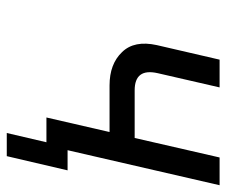

<svg xmlns="http://www.w3.org/2000/svg" viewBox="-72 -492 684 581"><g transform="rotate(90 270.5 -202.0)"><path d="M411 0H336L380 -191H239Q174 -191 138 -229Q102 -266 117 -334L161 -524H245L202 -337Q186 -267 254 -267H398L457 -524H541L435 -64H496L453 120H383Z"/></g></svg>

Font: Miedinger
Style: Italic
Weight: 400
Italic angle: -13°
Version: Version 001.000